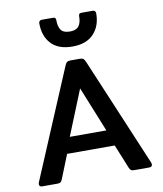

<svg xmlns="http://www.w3.org/2000/svg" viewBox="-99 -1017 931 1096"><g transform="rotate(-10 366.5 -468.5)"><path d="M201 -919Q201 -927 205.5 -932Q210 -937 217 -937H283Q293 -937 296.5 -932.5Q300 -928 300 -918Q300 -882 314.5 -862.5Q329 -843 366 -843Q402 -843 417 -862.5Q432 -882 432 -918Q432 -928 435.5 -932.5Q439 -937 449 -937H515Q522 -937 526.5 -932Q531 -927 531 -919Q531 -846 488.5 -801Q446 -756 366 -756Q284 -756 242.5 -800.5Q201 -845 201 -919ZM39 -15Q39 -21 42 -28L306 -654Q312 -669 319 -674.5Q326 -680 339 -680H394Q408 -680 414.5 -674.5Q421 -669 427 -654L691 -28Q694 -21 694 -15Q694 0 677 0H590Q577 0 571.5 -3.5Q566 -7 561 -18L504 -158H228L172 -18Q167 -7 161.5 -3.5Q156 0 143 0H56Q39 0 39 -15ZM472 -251 366 -513 260 -251Z"/></g></svg>

Font: Mitr
Style: Regular
Weight: 400
Designer: Thanarat Vachiruckul
Foundry: Cadson Demak
Version: Version 1.002